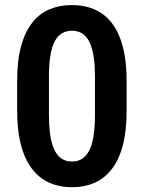

<svg xmlns="http://www.w3.org/2000/svg" viewBox="-20 -741 577 770"><path d="M487.8 -416.5V-296.9Q487.8 -214.8 472.2 -156.7Q456.5 -98.6 427.5 -61.8Q398.4 -24.9 358.4 -7.6Q318.4 9.8 269 9.8Q230 9.8 196 -1.2Q162.1 -12.2 135 -35.4Q107.9 -58.6 88.6 -94.7Q69.3 -130.9 59.1 -180.9Q48.8 -231 48.8 -296.9V-416.5Q48.8 -498.5 64.7 -556.2Q80.6 -613.8 109.6 -650.4Q138.7 -687 179 -703.9Q219.2 -720.7 268.1 -720.7Q307.6 -720.7 341.3 -710Q375 -699.2 402.1 -676.5Q429.2 -653.8 448.2 -617.9Q467.3 -582 477.5 -532Q487.8 -481.9 487.8 -416.5ZM360.8 -278.8V-435.1Q360.8 -475.6 356.7 -505.9Q352.5 -536.1 345 -557.4Q337.4 -578.6 326.2 -592Q314.9 -605.5 300.3 -611.6Q285.6 -617.7 268.1 -617.7Q246.6 -617.7 229.5 -607.9Q212.4 -598.1 200.4 -576.9Q188.5 -555.7 182.4 -520.5Q176.3 -485.4 176.3 -435.1V-278.8Q176.3 -238.3 180.2 -207.8Q184.1 -177.2 191.9 -155.3Q199.7 -133.3 210.9 -119.6Q222.2 -106 236.8 -99.6Q251.5 -93.3 269 -93.3Q291 -93.3 308.1 -103.5Q325.2 -113.8 336.9 -135.5Q348.6 -157.2 354.7 -192.9Q360.8 -228.5 360.8 -278.8Z"/></svg>

Font: Roboto SemiCondensed SemiBold
Style: Regular
Weight: 600
Width: 4
Designer: Christian Robertson
Foundry: Google
Version: Version 3.009; 2024